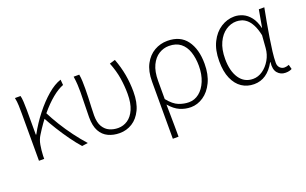

<svg xmlns="http://www.w3.org/2000/svg" viewBox="-85 -930 2414 1515"><g transform="rotate(-20 1122.5 -172.5)"><path d="M102 0V-396Q102 -428 101 -463Q100 -498 93 -530H140Q145 -512 147 -478Q149 -444 149 -410V-202H153Q197 -283 253 -354Q309 -425 368 -475.5Q427 -526 481 -543L485 -497Q440 -480 389 -438Q338 -396 286 -333.5Q234 -271 184 -190Q163 -158 155.5 -115Q148 -72 146 -25V0ZM462 7Q427 -32 388.5 -85.5Q350 -139 314 -197Q278 -255 251 -306L284 -334Q310 -282 346.5 -222.5Q383 -163 426 -105.5Q469 -48 512 0Z M777 13Q724 13 681.5 -7Q639 -27 615 -70.5Q591 -114 591 -187Q591 -239 593 -291.5Q595 -344 595 -396Q595 -428 593.5 -459Q592 -490 586 -530H633Q638 -502 639 -473Q640 -444 640 -410Q640 -376 638.5 -335.5Q637 -295 635 -256.5Q633 -218 633 -187Q633 -127 654 -92.5Q675 -58 708 -43.5Q741 -29 779 -29Q823 -29 859.5 -53.5Q896 -78 918 -128.5Q940 -179 940 -257Q940 -323 929.5 -389.5Q919 -456 890 -529L937 -543Q964 -471 976.5 -401Q989 -331 989 -257Q989 -167 960 -107Q931 -47 883 -17Q835 13 777 13Z M1154 198V-282Q1154 -369 1185 -427Q1216 -485 1266.5 -514Q1317 -543 1376 -543Q1484 -543 1538 -469.5Q1592 -396 1592 -273Q1592 -183 1561 -118.5Q1530 -54 1480 -20.5Q1430 13 1375 13Q1327 13 1283.5 -6Q1240 -25 1199 -73Q1200 -21 1200.5 20.5Q1201 62 1201.5 104Q1202 146 1202 198ZM1373 -29Q1421 -29 1459.5 -59.5Q1498 -90 1521 -145.5Q1544 -201 1544 -273Q1544 -338 1526.5 -390Q1509 -442 1471.5 -471.5Q1434 -501 1374 -501Q1329 -501 1289.5 -476.5Q1250 -452 1225.5 -401Q1201 -350 1201 -270V-118Q1246 -62 1289 -45.5Q1332 -29 1373 -29Z M1906 13Q1848 13 1803.5 -16.5Q1759 -46 1733 -105Q1707 -164 1707 -252Q1707 -345 1739.5 -410Q1772 -475 1825 -509Q1878 -543 1938 -543Q1974 -543 2009 -527.5Q2044 -512 2071.5 -477Q2099 -442 2113 -384H2115L2141 -530H2187Q2176 -474 2165 -413Q2154 -352 2144.5 -292.5Q2135 -233 2128.5 -180Q2122 -127 2122 -87Q2122 -61 2137.5 -45Q2153 -29 2176 -29Q2185 -29 2195.5 -31.5Q2206 -34 2213 -37L2223 1Q2214 6 2201 9.5Q2188 13 2169 13Q2128 13 2102.5 -17Q2077 -47 2085 -107H2082Q2016 13 1906 13ZM1912 -29Q1955 -29 1993 -55.5Q2031 -82 2057 -126.5Q2083 -171 2087 -224L2095 -329Q2083 -385 2064.5 -419.5Q2046 -454 2024.5 -471.5Q2003 -489 1981 -495Q1959 -501 1940 -501Q1893 -501 1851 -472.5Q1809 -444 1783 -388.5Q1757 -333 1757 -252Q1757 -150 1798 -89.5Q1839 -29 1912 -29Z"/></g></svg>

Font: Noto Sans KR ExtraLight
Style: Regular
Weight: 250
Designer: Ryoko NISHIZUKA  (kana, bopomofo & ideographs); Paul D. Hunt (Latin, Greek & Cyrillic); Sandoll Communications , Soo-you
Foundry: Adobe
Version: Version 2.004-H2;hotconv 1.0.118;makeotfexe 2.5.65603